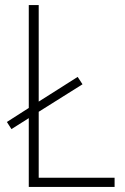

<svg xmlns="http://www.w3.org/2000/svg" viewBox="-20 -785 491 754"><path d="M93 -51H430V-87H132V-346L304 -454L285 -483L132 -386V-765H93V-361L7 -306L25 -278L93 -321Z"/></svg>

Font: Noto Sans Tamil UI SemiCondensed ExtraLight
Style: Regular
Weight: 200
Width: 4
Designer: Jelle Bosma - Monotype Design Team
Foundry: Monotype Imaging Inc.
Version: Version 2.004